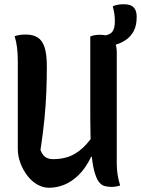

<svg xmlns="http://www.w3.org/2000/svg" viewBox="-20 -873 665 906"><path d="M547 2Q542 4 535.5 5.5Q529 7 521.5 8Q514 9 507 9Q488 9 472.5 4.5Q457 0 445 -17Q433 -34 424 -69Q415 -104 410.5 -164.5Q406 -225 406 -317Q406 -365 406 -413Q406 -461 406 -509Q406 -557 406 -605Q406 -653 406 -701Q413 -704 419.5 -705.5Q426 -707 434 -708Q442 -709 449 -709Q478 -709 496 -700Q514 -691 522.5 -672.5Q531 -654 531 -625Q531 -559 531 -494Q531 -429 531 -363Q531 -297 531 -232Q531 -167 531 -101Q531 -73 535 -48Q539 -23 547 2ZM211 13Q183 13 156.5 -2Q130 -17 109.5 -43.5Q89 -70 76.5 -103Q64 -136 64 -171Q64 -239 64 -308.5Q64 -378 64 -447.5Q64 -517 64 -584Q64 -619 60.5 -648Q57 -677 49 -702Q63 -707 75.5 -708.5Q88 -710 102 -710Q136 -710 158 -696Q180 -682 190.5 -649.5Q201 -617 201 -559Q201 -497 198.5 -436Q196 -375 189.5 -309.5Q183 -244 171 -165Q180 -142 194 -132Q208 -122 231 -122Q269 -122 302.5 -133Q336 -144 370.5 -175Q405 -206 440 -267V-133H410Q384 -79 351 -47Q318 -15 282.5 -1Q247 13 211 13ZM512 -843Q522 -848 535 -850.5Q548 -853 565 -853Q596 -853 610.5 -838.5Q625 -824 625 -794Q625 -753 611 -726.5Q597 -700 573 -684Q558 -674 543 -668Q528 -662 513.5 -659.5Q499 -657 484 -657Q480 -657 475.5 -657Q471 -657 466 -657Q466 -663 466 -668Q466 -673 466 -678.5Q466 -684 466 -691Q466 -698 466 -705Q474 -705 483.5 -707.5Q493 -710 501 -715Q511 -721 516.5 -735.5Q522 -750 522 -774Q522 -792 519.5 -808.5Q517 -825 512 -843Z"/></svg>

Font: Recursive Monospace Casual SemiBold
Style: Regular
Weight: 600
Version: Version 1.047